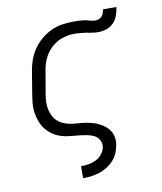

<svg xmlns="http://www.w3.org/2000/svg" viewBox="-86 -640 772 915"><g transform="rotate(-10 300.0 -183.0)"><path d="M242 205V147H243Q261 147 279.5 144Q298 141 315 132.5Q332 124 344.5 108.5Q357 93 360 75Q363 57 354 41Q345 25 330 17.5Q315 10 297 6.5Q279 3 261 1Q243 -1 225 -2.5Q207 -4 189.5 -7.5Q172 -11 156 -18Q140 -25 126.5 -35.5Q113 -46 102 -59Q91 -72 84 -87.5Q77 -103 72.5 -120Q68 -137 66.5 -155Q65 -173 67 -191.5Q69 -210 72 -228L90 -338Q94 -365 103.5 -392Q113 -419 129.5 -443Q146 -467 169 -486.5Q192 -506 218 -518Q244 -530 272 -534Q300 -538 327 -538Q340 -538 353 -537.5Q366 -537 379 -535Q392 -533 404.5 -529Q417 -525 430 -525Q430 -525 430 -525Q430 -525 430 -525Q439 -525 447.5 -528.5Q456 -532 462 -538.5Q468 -545 470.5 -554Q473 -563 475 -571H540Q537 -552 530.5 -532Q524 -512 509.5 -497Q495 -482 475 -475Q455 -468 435 -468Q423 -468 411 -469.5Q399 -471 387 -473L386 -474Q370 -476 353.5 -478Q337 -480 321 -480Q291 -480 261 -470Q231 -460 207.5 -438Q184 -416 171 -387Q158 -358 154 -328L135 -218Q132 -201 131.5 -182.5Q131 -164 134.5 -147.5Q138 -131 145.5 -115.5Q153 -100 165 -89Q177 -78 193 -71Q209 -64 226 -61Q243 -58 261 -57Q279 -56 296.5 -53.5Q314 -51 330.5 -46.5Q347 -42 362.5 -34.5Q378 -27 391 -16.5Q404 -6 413 8Q422 22 425 39.5Q428 57 425 75Q422 94 414 113.5Q406 133 392 148.5Q378 164 360 175.5Q342 187 322 193.5Q302 200 282.5 202.5Q263 205 243 205Z"/></g></svg>

Font: Iosevka Curly Slab LtExObl
Style: Regular
Weight: 300
Width: 7
Italic angle: -9°
Monospace: yes
Designer: Belleve Invis
Foundry: Belleve Invis
Version: Version 11.1.0; ttfautohint (v1.8.3)